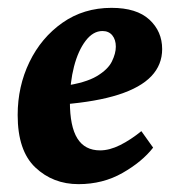

<svg xmlns="http://www.w3.org/2000/svg" viewBox="-20 -456 448 489"><path d="M264 -436Q328 -436 360.5 -406Q393 -376 393 -331Q393 -291 365.5 -262Q338 -233 282 -215Q226 -197 140 -190L142 -237Q198 -245 226.5 -262Q255 -279 265 -299.5Q275 -320 275 -337Q275 -355 266 -366Q257 -377 241 -377Q217 -377 198 -352Q179 -327 168.5 -286.5Q158 -246 158 -197Q158 -134 177 -103.5Q196 -73 235 -73Q259 -73 286 -86.5Q313 -100 340 -122L370 -80Q342 -44 292 -15.5Q242 13 180 13Q115 13 70 -29.5Q25 -72 25 -163Q25 -236 55 -298Q85 -360 139 -398Q193 -436 264 -436Z"/></svg>

Font: Yrsa
Style: Italic
Weight: 400
Italic angle: -7.10001°
Designer: Anna Giedrys (Yrsa+Rasa design), David Brezina (Yrsa art-direction, Rasa art-direction, design)
Foundry: Rosetta Type Foundry
Version: Version 2.004